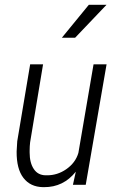

<svg xmlns="http://www.w3.org/2000/svg" viewBox="-20 -770 497 800"><path d="M255.4 -64.5Q294.4 -91.3 306.6 -132.8L369.6 -501L370.1 -502H371.1H422.9H424.3L423.8 -500.5L337.4 -1L336.9 0H335.9H285.2H283.7L284.2 -1.5L295.9 -54.7Q244.1 10.3 163.6 9.8Q161.6 9.8 159.2 9.8Q106.4 8.8 77.6 -28.8Q48.8 -65.9 49.3 -138.2V-138.7L51.8 -180.7V-181.2L105.5 -501V-502H106.9H157.7H159.7L159.2 -500.5L105.5 -177.2Q103.5 -160.6 103.5 -142.1Q103.5 -138.2 103.5 -134.3Q103.5 -91.3 121.1 -65.4Q138.2 -40 170.4 -39.6Q173.3 -39.6 176.3 -39.6Q219.2 -39.6 255.4 -64.5ZM350.1 -750H423.8L293 -612.8H237.8Z"/></svg>

Font: MAUL Condensed Light Italic
Style: Light Italic
Weight: 300
Italic angle: -12°
Designer: MAUL
Version: Version 1.0; 2020; ttfautohint (v1.8.3)